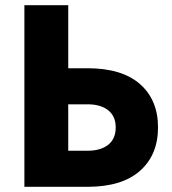

<svg xmlns="http://www.w3.org/2000/svg" viewBox="-20 -720 663 740"><path d="M74 -700H243V-457H317Q450 -457 519.5 -396Q589 -335 589 -229Q589 -123 519.5 -61.5Q450 0 317 0H74ZM317 -318H243V-139H317Q368 -139 397 -162Q426 -185 426 -229Q426 -272 397 -295Q368 -318 317 -318Z"/></svg>

Font: Jost*
Style: Bold
Weight: 700
Version: Version 3.7